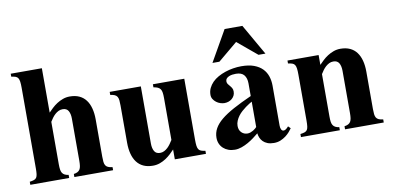

<svg xmlns="http://www.w3.org/2000/svg" viewBox="-71 -943 2395 1171"><g transform="rotate(-10 1127.0 -357.5)"><path d="M308.1 0V-19Q322.3 -21 331.5 -25.9Q340.8 -30.8 345.9 -39.1Q351.1 -47.4 353 -60.5Q355 -73.7 355 -92.8V-354Q355 -383.3 344.5 -401.6Q334 -419.9 309.1 -419.9Q294.9 -419.9 283.2 -414.1Q271.5 -408.2 261.5 -399.2Q251.5 -390.1 243.2 -378.7Q234.9 -367.2 228 -356V-92.8Q228 -73.7 230 -60.5Q231.9 -47.4 237.3 -39.1Q242.7 -30.8 252 -25.9Q261.2 -21 275.9 -19V0H35.2V-19Q51.8 -21 62 -24.7Q72.3 -28.3 77.4 -36.1Q82.5 -43.9 84.2 -57.6Q85.9 -71.3 85.9 -92.8V-590.8Q85.9 -614.7 84 -629.4Q82 -644 76.7 -652.3Q71.3 -660.6 61.3 -664.1Q51.3 -667.5 35.2 -669.9V-688H228V-413.1Q239.3 -424.8 253.4 -438.2Q267.6 -451.7 284.9 -462.9Q302.2 -474.1 322.3 -481.4Q342.3 -488.8 365.2 -488.8Q398.9 -488.8 423.8 -477.3Q448.7 -465.8 464.8 -444.3Q481 -422.9 489 -392.3Q497.1 -361.8 497.1 -324.2V-92.8Q497.1 -73.7 498.5 -60.5Q500 -47.4 505.1 -38.8Q510.3 -30.3 520.5 -25.6Q530.8 -21 547.9 -19V0Z M930.2 0V-61Q918.9 -48.8 904.5 -35.4Q890.1 -22 873 -10.7Q856 0.5 835.9 7.8Q815.9 15.1 793 15.1Q759.3 15.1 734.4 3.7Q709.5 -7.8 693.4 -29.3Q677.2 -50.8 669.2 -81.3Q661.1 -111.8 661.1 -149.9V-380.9Q661.1 -399.9 659.7 -413.3Q658.2 -426.8 653.1 -435.3Q647.9 -443.8 637.7 -448.5Q627.4 -453.1 610.4 -455.1V-474.1H803.2V-120.1Q803.2 -90.8 813.7 -72.5Q824.2 -54.2 849.1 -54.2Q862.8 -54.2 874.8 -60.3Q886.7 -66.4 896.7 -75.9Q906.7 -85.4 915 -97.2Q923.3 -108.9 930.2 -120.1V-380.9Q930.2 -399.9 928.2 -413.1Q926.3 -426.3 920.7 -434.6Q915 -442.9 904.8 -447.8Q894.5 -452.6 877.9 -455.1V-474.1H1072.3V-97.2Q1072.3 -73.2 1074.2 -58.8Q1076.2 -44.4 1081.5 -36.4Q1086.9 -28.3 1096.9 -24.7Q1106.9 -21 1123 -19V0Z M1543.5 -539.1 1422.4 -640.1 1301.3 -539.1H1258.3L1367.2 -730H1477.1L1586.4 -539.1ZM1659.2 -64Q1652.8 -54.7 1642.3 -42.5Q1631.8 -30.3 1617.2 -19.3Q1602.5 -8.3 1584.2 -0.7Q1565.9 6.8 1543.5 6.8Q1520 6.8 1503.7 0.2Q1487.3 -6.3 1476.6 -17.1Q1465.8 -27.8 1460.2 -41.5Q1454.6 -55.2 1453.1 -68.8Q1439 -57.1 1421.6 -44.2Q1404.3 -31.2 1384.5 -20Q1364.7 -8.8 1343.8 -1.5Q1322.8 5.9 1302.2 5.9Q1280.3 5.9 1262.2 -0.7Q1244.1 -7.3 1231 -19.3Q1217.8 -31.2 1210.4 -47.9Q1203.1 -64.5 1203.1 -85Q1203.1 -115.7 1217.8 -142.3Q1232.4 -168.9 1262.9 -194.1Q1293.5 -219.2 1340.6 -244.9Q1387.7 -270.5 1453.1 -299.8V-377.9Q1453.1 -411.1 1437.5 -430.2Q1421.9 -449.2 1387.2 -449.2Q1377 -449.2 1365.5 -447.8Q1354 -446.3 1344.5 -442.1Q1335 -438 1328.6 -431.2Q1322.3 -424.3 1322.3 -414.1Q1322.3 -403.8 1327.4 -396.7Q1332.5 -389.6 1338.9 -382.6Q1345.2 -375.5 1350.3 -366.9Q1355.5 -358.4 1355.5 -345.2Q1355.5 -331.1 1349.9 -320.1Q1344.2 -309.1 1335 -301.3Q1325.7 -293.5 1313.5 -289.3Q1301.3 -285.2 1288.1 -285.2Q1276.4 -285.2 1262.9 -289.6Q1249.5 -293.9 1238.3 -302.5Q1227.1 -311 1219.7 -322.8Q1212.4 -334.5 1212.4 -349.1Q1212.4 -371.6 1221.4 -390.6Q1230.5 -409.7 1245.8 -425.3Q1261.2 -440.9 1282.2 -452.6Q1303.2 -464.4 1327.1 -472.4Q1351.1 -480.5 1376.7 -484.6Q1402.3 -488.8 1427.2 -488.8Q1474.1 -488.8 1506.1 -476.8Q1538.1 -464.8 1557.9 -444.3Q1577.6 -423.8 1586.4 -396.7Q1595.2 -369.6 1595.2 -339.8V-90.8Q1595.2 -76.7 1600.3 -67.1Q1605.5 -57.6 1614.7 -57.6Q1627.9 -57.6 1645 -78.1ZM1453.1 -265.1Q1446.8 -261.7 1436.3 -255.1Q1425.8 -248.5 1413.3 -239.5Q1400.9 -230.5 1388.2 -219.2Q1375.5 -208 1365.5 -194.6Q1355.5 -181.2 1348.9 -165.8Q1342.3 -150.4 1342.3 -133.8Q1342.3 -108.4 1357.4 -93.3Q1372.6 -78.1 1395 -78.1Q1404.3 -78.1 1413.6 -81.5Q1422.9 -85 1430.7 -89.6Q1438.5 -94.2 1444.3 -99.4Q1450.2 -104.5 1453.1 -107.9Z M1984.4 0V-19Q1998.5 -21 2007.8 -25.9Q2017.1 -30.8 2022.2 -39.1Q2027.3 -47.4 2029.3 -60.5Q2031.2 -73.7 2031.2 -92.8V-354Q2031.2 -383.3 2020.8 -401.6Q2010.3 -419.9 1985.4 -419.9Q1971.2 -419.9 1959.5 -414.1Q1947.8 -408.2 1937.7 -399.2Q1927.7 -390.1 1919.4 -378.7Q1911.1 -367.2 1904.3 -356V-92.8Q1904.3 -73.7 1906.2 -60.5Q1908.2 -47.4 1913.6 -39.1Q1918.9 -30.8 1928.2 -25.9Q1937.5 -21 1952.1 -19V0H1711.4V-19Q1728 -21 1738.3 -24.7Q1748.5 -28.3 1753.7 -36.1Q1758.8 -43.9 1760.5 -57.6Q1762.2 -71.3 1762.2 -92.8V-377Q1762.2 -400.9 1760.3 -415.5Q1758.3 -430.2 1752.9 -438.5Q1747.6 -446.8 1737.5 -450.2Q1727.5 -453.6 1711.4 -456.1V-474.1H1904.3V-413.1Q1915.5 -424.8 1929.7 -438.2Q1943.8 -451.7 1961.2 -462.9Q1978.5 -474.1 1998.5 -481.4Q2018.6 -488.8 2041.5 -488.8Q2075.2 -488.8 2100.1 -477.3Q2125 -465.8 2141.1 -444.3Q2157.2 -422.9 2165.3 -392.3Q2173.3 -361.8 2173.3 -324.2V-92.8Q2173.3 -73.7 2174.8 -60.5Q2176.3 -47.4 2181.4 -38.8Q2186.5 -30.3 2196.8 -25.6Q2207 -21 2224.1 -19V0Z"/></g></svg>

Font: Tai Heritage Pro
Style: Bold
Weight: 700
Designer: Faah Baccam, Walt Agee, Victor Gaultney, Annie Olsen, Eric Hays
Foundry: SIL International
Version: Version 2.600